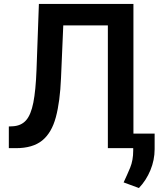

<svg xmlns="http://www.w3.org/2000/svg" viewBox="-20 -747 800 968"><path d="M652.7 0H523.8V-619H299L287.6 -353.7Q282.7 -234.4 261.5 -155.9Q240.4 -77.4 192.8 -38.7Q145.2 0 60 0H24.5V-109.4L45.1 -110.4Q87 -112.9 111.5 -140.6Q136 -168.3 148.1 -229.9Q160.2 -291.5 164.1 -394.5L176.1 -727.3H652.7ZM680.4 201 603.3 172.6Q620.7 135.7 636.2 98.5Q651.6 61.4 651.6 11.7V-73.5H759.6V5Q759.6 59.7 738.3 111.2Q717 162.6 680.4 201Z"/></svg>

Font: Linik Sans SemiBold
Style: Regular
Weight: 600
Designer: Rasmus Andersson (font), Cristiano Sobral (main changes)
Foundry: rsms
Version: Version 3.018;June 1, 2022;FontCreator 14.0.0.2814 64-bit; t